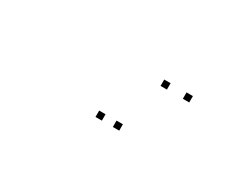

<svg xmlns="http://www.w3.org/2000/svg" viewBox="-31 -978 683 522"><g transform="rotate(30 310.0 -717.0)"><path d="M399 -788.5V-808.5H379V-788.5ZM469 -788.5V-808.5H449V-788.5ZM342.5 -627V-647H322.5V-627ZM288 -627V-647H268V-627Z"/></g></svg>

Font: Monaspace Argon Dots Var
Style: Regular
Weight: 400
Designer: Riley Cran and the Lettermatic Team
Version: Version 1.100 (Monaspace Argon Dots)